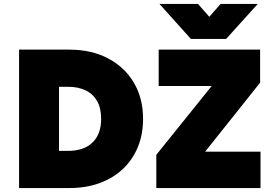

<svg xmlns="http://www.w3.org/2000/svg" viewBox="-20 -951 1369 971"><path d="M76.5 0V-700H330.5Q442.5 -700 526.5 -655.8Q610.5 -611.5 657 -532.8Q703.5 -454 703.5 -350Q703.5 -271.5 677 -207Q650.5 -142.5 601.2 -96.2Q552 -50 483.5 -25Q415 0 330.5 0ZM278.5 -188H325.5Q362.5 -188 392.8 -197.8Q423 -207.5 445.2 -227.8Q467.5 -248 479.5 -278.5Q491.5 -309 491.5 -350Q491.5 -405 470.5 -441Q449.5 -477 412 -494.5Q374.5 -512 325.5 -512H278.5ZM770.5 0V-168L1050.5 -516H782.5V-700H1295.5V-533L1017.5 -184H1297.5V0ZM945.5 -754 786.5 -931H981.5L1038.5 -866L1095.5 -931H1283.5L1123.5 -754Z"/></svg>

Font: Geologica Cursive Black
Style: Regular
Weight: 900
Designer: Sindre Bremnes, Frode Helland
Foundry: Monokrom Skriftforlag AS
Version: Version 1.010;gftools[0.9.28]